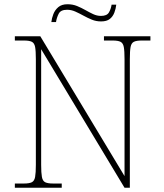

<svg xmlns="http://www.w3.org/2000/svg" viewBox="-20 -885 771 905"><path d="M50 0V-20H93Q118 -20 130 -26Q142 -32 145.5 -51Q149 -70 149 -108V-606Q149 -645 145.5 -663.5Q142 -682 130 -688Q118 -694 93 -694H50V-714H170L567 -55V-606Q567 -645 563.5 -663.5Q560 -682 548 -688Q536 -694 511 -694H470V-714H689V-694H648Q623 -694 611 -688Q599 -682 595.5 -663.5Q592 -645 592 -606V0H567L174 -653V-108Q174 -70 177.5 -51Q181 -32 193 -26Q205 -20 230 -20H271V0ZM456 -784Q433 -784 412.5 -792.5Q392 -801 373 -811.5Q354 -822 335 -830.5Q316 -839 296 -839Q266 -839 256.5 -820Q247 -801 244 -781H222Q224 -799 231.5 -818.5Q239 -838 255 -851.5Q271 -865 298 -865Q323 -865 343.5 -856.5Q364 -848 382.5 -837.5Q401 -827 419 -818.5Q437 -810 456 -810Q484 -810 493.5 -826.5Q503 -843 506 -863H528Q526 -844 519 -825.5Q512 -807 497.5 -795.5Q483 -784 456 -784Z"/></svg>

Font: Noto Serif Lao Thin
Style: Regular
Weight: 250
Designer: Monotype Design Team
Foundry: Monotype Imaging Inc.
Version: Version 2.003